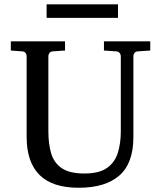

<svg xmlns="http://www.w3.org/2000/svg" viewBox="-20 -865 752 901"><path d="M685.1 -627.9 627 -624Q616.2 -623.5 611.1 -616.5Q606 -609.4 606 -602.1V-222.2Q606 -99.1 540.3 -41.5Q474.6 16.1 349.1 16.1Q225.6 16.1 165.3 -44.2Q105 -104.5 105 -222.2V-602.1Q105 -609.4 99.9 -616.5Q94.7 -623.5 84 -624L30.8 -627.9V-670.9H285.2V-627.9L228 -624Q217.3 -623.5 212.2 -616.5Q207 -609.4 207 -602.1V-248Q207 -189.5 220.2 -145Q233.4 -100.6 270 -75.7Q306.6 -50.8 376 -50.8Q445.3 -50.8 482.2 -76.9Q519 -103 533 -147.9Q546.9 -192.9 546.9 -248V-602.1Q546.9 -609.4 541.3 -616.5Q535.6 -623.5 524.9 -624L467.8 -627.9V-670.9H685.1ZM533.7 -781.2H198.7V-844.7H533.7Z"/></svg>

Font: Charis
Style: Regular
Weight: 400
Designer: Walt Agee, Miriam Martin, Annie Olsen, Victor Gaultney, Lorna Priest, Alan Ward, Bob Hallissy, Martin Hosken, Sharon Cor
Foundry: SIL Global
Version: Version 7.000